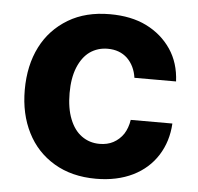

<svg xmlns="http://www.w3.org/2000/svg" viewBox="-45 -599 677 655"><g transform="rotate(5 293.5 -271.5)"><path d="M306.6 10.7Q223.6 10.7 163.1 -25.4Q102.5 -61.5 70.8 -124.5Q38.6 -188 38.6 -270.5Q38.6 -354.5 70.8 -418Q102.5 -480.5 163.6 -517.1Q223.1 -552.7 306.2 -552.7Q378.9 -552.7 431.2 -526.9Q484.4 -500.5 516.1 -453.6Q547.4 -407.2 550.3 -343.8H407.7Q401.9 -384.3 376 -409.7Q349.6 -434.6 308.6 -434.6Q274.4 -434.6 247.6 -416Q221.7 -397.5 206.5 -360.4Q191.9 -324.2 191.9 -272.9Q191.9 -220.7 206.5 -184.1Q221.2 -147 247.1 -128.4Q273.9 -108.9 308.6 -108.9Q335.4 -108.9 355.5 -119.6Q376.5 -130.9 390.1 -150.9Q403.3 -171.4 407.7 -199.7H550.3Q546.9 -138.2 516.6 -90.3Q486.3 -42.5 433.1 -16.1Q378.4 10.7 306.6 10.7Z"/></g></svg>

Font: My Font
Style: Bold
Weight: 500
Designer: Rasmus Andersson
Foundry: rsms
Version: Version 0.001